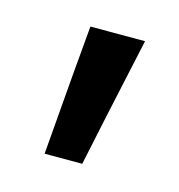

<svg xmlns="http://www.w3.org/2000/svg" viewBox="-48 -728 278 298"><g transform="rotate(15 90.5 -579.5)"><path d="M152.3 -683.6Q129.9 -683.6 64.5 -683.6Q59.6 -631.8 46.9 -474.6Q61.5 -474.6 107.4 -474.6Q118.2 -527.3 152.3 -683.6Z"/></g></svg>

Font: TextaAlt
Style: Bold
Weight: 400
Designer: Daniel Hernandez & Miguel Hernandez
Version: Version 1.005;com.myfonts.easy.latinotype.texta.alt-bold.wfk